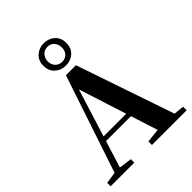

<svg xmlns="http://www.w3.org/2000/svg" viewBox="-274 -1154 1302 1302"><g transform="rotate(-45 377.0 -503.5)"><path d="M379 -793Q333 -793 301 -822Q269 -851 269 -900Q269 -949 301 -978Q333 -1007 379 -1007Q425 -1007 457 -978.5Q489 -950 489 -900Q489 -850 457 -821.5Q425 -793 379 -793ZM379 -829Q410 -829 428 -849Q446 -869 446 -900Q446 -930 428 -951Q410 -972 379 -972Q349 -972 330 -951Q311 -930 311 -900Q311 -869 330 -849Q349 -829 379 -829ZM14 0V-33L113 -48H132L241 -33V0ZM82 0 332 -747H428L683 0H524L315 -652H336L333 -638L134 0ZM194 -239 202 -273H522L530 -239ZM410 0V-34L545 -49H602L743 -34V0Z"/></g></svg>

Font: Noto Serif TC ExtraBold
Style: Regular
Weight: 800
Designer: Ryoko NISHIZUKA 西塚涼子 (kana & ideographs); Frank Grießhammer (Latin, Greek & Cyrillic); Wenlong ZHANG 张文龙 (bopomofo); San
Foundry: Adobe
Version: Version 2.002-H1;hotconv 1.1.0;makeotfexe 2.6.0